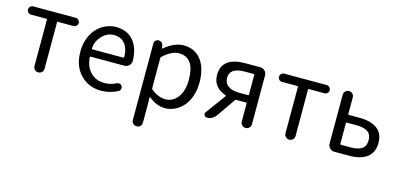

<svg xmlns="http://www.w3.org/2000/svg" viewBox="-70 -998 3459 1669"><g transform="rotate(15 1659.5 -163.0)"><path d="M210.9 -45.9V-461.9Q210.9 -468.8 204.1 -468.8H66.4Q50.8 -468.8 40 -479.5Q29.3 -490.2 29.3 -505.9Q29.3 -521.5 40 -532.2Q50.8 -543 66.4 -543H448.2Q462.9 -543 474.1 -532.2Q485.4 -521.5 485.4 -505.9Q485.4 -490.2 474.1 -479.5Q462.9 -468.8 448.2 -468.8H309.6Q301.8 -468.8 301.8 -461.9V-45.9Q301.8 -26.4 288.6 -13.2Q275.4 0 256.3 0Q237.3 0 224.1 -13.2Q210.9 -26.4 210.9 -45.9Z M823.2 12.7Q711.9 12.7 637.7 -64Q563.5 -140.6 563.5 -271.5Q563.5 -335 584 -389.6Q604.5 -444.3 638.7 -480.5Q672.9 -516.6 717.3 -536.6Q761.7 -556.6 808.6 -556.6Q910.2 -556.6 966.8 -490.2Q1024.4 -420.9 1024.4 -306.6Q1024.4 -283.2 1006.8 -266.6Q988.3 -250 962.9 -250H662.1Q654.3 -250 655.3 -243.2Q661.1 -159.2 710 -109.4Q758.8 -59.6 835 -59.6Q891.6 -59.6 941.4 -85.9Q953.1 -91.8 966.8 -88.4Q980.5 -85 987.3 -73.2Q994.1 -60.5 990.7 -46.4Q987.3 -32.2 974.6 -25.4Q902.3 12.7 823.2 12.7ZM654.3 -320.3Q654.3 -315.4 661.1 -315.4H937.5Q944.3 -315.4 944.3 -322.3Q944.3 -322.3 944.3 -322.3Q943.4 -400.4 907.7 -442.4Q872.1 -484.4 809.6 -484.4Q752 -484.4 708 -440.4Q654.3 -387.7 654.3 -320.3Z M1158.2 186.5V-502.9Q1158.2 -518.6 1169.4 -529.3Q1180.7 -540 1196.3 -540Q1211.9 -540 1224.1 -529.8Q1236.3 -519.5 1238.3 -502.9L1241.2 -479.5Q1241.2 -478.5 1242.7 -478.5Q1244.1 -478.5 1245.1 -479.5Q1337.9 -554.7 1417 -554.7Q1520.5 -554.7 1577.1 -480Q1633.8 -405.3 1633.8 -277.3Q1633.8 -210 1614.3 -153.8Q1594.7 -97.7 1562 -61Q1529.3 -24.4 1486.8 -4.4Q1444.3 15.6 1397.5 15.6Q1327.1 15.6 1252.9 -43Q1251 -43.9 1249 -43Q1247.1 -42 1248 -40L1249 47.9V186.5Q1249 205.1 1235.8 218.3Q1222.7 231.4 1204.1 231.4Q1185.5 231.4 1171.9 218.3Q1158.2 205.1 1158.2 186.5ZM1382.8 -60.5Q1451.2 -60.5 1494.6 -118.7Q1538.1 -176.8 1538.1 -276.4Q1538.1 -477.5 1395.5 -477.5Q1332 -477.5 1254.9 -407.2Q1249 -402.3 1249 -395.5V-125Q1249 -117.2 1254.9 -112.3Q1319.3 -60.5 1382.8 -60.5Z M2069.3 -281.2Q2076.2 -281.2 2076.2 -288.1V-464.8Q2076.2 -471.7 2069.3 -471.7H1991.2Q1854.5 -471.7 1854.5 -379.9Q1854.5 -332 1890.6 -306.6Q1926.8 -281.2 1991.2 -281.2ZM1976.6 -543H2110.4Q2133.8 -543 2150.9 -525.9Q2168 -508.8 2168 -485.4V-45.9Q2168 -26.4 2154.3 -13.2Q2140.6 0 2122.1 0Q2103.5 0 2089.8 -13.2Q2076.2 -26.4 2076.2 -45.9V-208Q2076.2 -214.8 2069.3 -214.8H1981.4Q1974.6 -214.8 1970.7 -209L1854.5 -42Q1824.2 0 1773.4 0Q1756.8 0 1750 -14.6Q1747.1 -20.5 1747.1 -26.4Q1747.1 -34.2 1752 -42L1882.8 -220.7Q1887.7 -226.6 1880.9 -229.5Q1827.1 -247.1 1795.4 -285.2Q1763.7 -323.2 1763.7 -381.8Q1763.7 -543 1976.6 -543Z M2469.7 -45.9V-461.9Q2469.7 -468.8 2462.9 -468.8H2325.2Q2309.6 -468.8 2298.8 -479.5Q2288.1 -490.2 2288.1 -505.9Q2288.1 -521.5 2298.8 -532.2Q2309.6 -543 2325.2 -543H2707Q2721.7 -543 2732.9 -532.2Q2744.1 -521.5 2744.1 -505.9Q2744.1 -490.2 2732.9 -479.5Q2721.7 -468.8 2707 -468.8H2568.4Q2560.5 -468.8 2560.5 -461.9V-45.9Q2560.5 -26.4 2547.4 -13.2Q2534.2 0 2515.1 0Q2496.1 0 2482.9 -13.2Q2469.7 -26.4 2469.7 -45.9Z M2920.9 0Q2897.5 0 2880.4 -17.1Q2863.3 -34.2 2863.3 -57.6V-497.1Q2863.3 -516.6 2877 -529.8Q2890.6 -543 2909.2 -543Q2927.7 -543 2940.9 -529.8Q2954.1 -516.6 2954.1 -497.1V-349.6Q2954.1 -341.8 2961.9 -341.8H3057.6Q3158.2 -341.8 3215.3 -300.3Q3272.5 -258.8 3272.5 -172.9Q3272.5 -85.9 3215.3 -43Q3158.2 0 3057.6 0ZM2954.1 -80.1Q2954.1 -73.2 2961.9 -73.2H3047.9Q3117.2 -73.2 3150.4 -97.2Q3183.6 -121.1 3183.6 -172.9Q3183.6 -224.6 3150.4 -248.5Q3117.2 -272.5 3047.9 -272.5H2961.9Q2954.1 -272.5 2954.1 -264.6Z"/></g></svg>

Font: Gen Jyuu Gothic P Regular
Style: Regular
Weight: 400
Designer: [Source Han Sans]
Ryoko NISHIZUKA  (kana & ideographs); Paul D. Hunt (Latin, Greek & Cyrillic); Wenlong ZHANG  (bopomofo
Version: Version 1.002.20150607